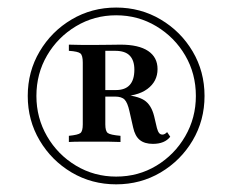

<svg xmlns="http://www.w3.org/2000/svg" viewBox="-20 -656 606 501"><path d="M283.1 -175Q219.4 -175 166.9 -206Q114.5 -237.1 83.5 -289.5Q52.4 -341.9 52.4 -405.6Q52.4 -469.4 83.5 -521.8Q114.5 -574.2 166.9 -605.2Q219.4 -636.3 283.1 -636.3Q346.8 -636.3 399.2 -605.2Q451.6 -574.2 482.7 -521.8Q513.7 -469.4 513.7 -405.6Q513.7 -341.9 482.7 -289.5Q451.6 -237.1 399.2 -206Q346.8 -175 283.1 -175ZM283.1 -195.2Q341.1 -195.2 388.3 -223.8Q435.5 -252.4 463.3 -300.4Q491.1 -348.4 491.1 -405.6Q491.1 -463.7 463.3 -511.3Q435.5 -558.9 387.9 -587.5Q340.3 -616.1 283.1 -616.1Q225.8 -616.1 178.2 -587.5Q130.6 -558.9 102.8 -511.3Q75 -463.7 75 -405.6Q75 -348.4 102.8 -300.4Q130.6 -252.4 178.2 -223.8Q225.8 -195.2 283.1 -195.2ZM159.7 -285.5V-301.6Q183.9 -304 189.9 -308.9Q196 -313.7 196 -331.5V-492.7Q196 -511.3 189.9 -516.5Q183.9 -521.8 159.7 -523.4V-539.5Q168.5 -539.5 177.4 -539.1Q186.3 -538.7 197.6 -538.7Q208.9 -538.7 224.2 -538.7Q246.8 -538.7 265.3 -539.1Q283.9 -539.5 294.4 -539.5Q341.9 -539.5 366.5 -523Q391.1 -506.5 391.1 -475.8Q391.1 -443.5 364.5 -423.8Q337.9 -404 286.3 -404H227.4V-421H282.3Q306.5 -421 318.5 -434.3Q330.6 -447.6 330.6 -474.2Q330.6 -498.4 318.5 -510.9Q306.5 -523.4 280.6 -523.4H254.8V-331.5Q254.8 -313.7 261.3 -308.9Q267.7 -304 294.4 -301.6V-285.5Q277.4 -286.3 263.3 -286.3Q249.2 -286.3 225.8 -286.3Q204 -286.3 188.7 -286.3Q173.4 -286.3 159.7 -285.5ZM379 -280.6Q357.3 -280.6 344.8 -290.7Q332.3 -300.8 327.4 -323.4L317.7 -366.1Q312.9 -387.9 305.2 -396Q297.6 -404 279.8 -404L279 -412.1L294.4 -409.7Q337.9 -406.5 356.5 -394.4Q375 -382.3 382.3 -352.4L389.5 -321.8Q391.9 -312.9 395.2 -308.9Q398.4 -304.8 404 -304.8Q409.7 -304.8 416.1 -311.3L424.2 -299.2Q409.7 -280.6 379 -280.6Z"/></svg>

Font: Playfair 5pt SemiExpanded Light SemiBold
Style: Regular
Weight: 600
Version: Version 2.001;gftools[0.9.30]